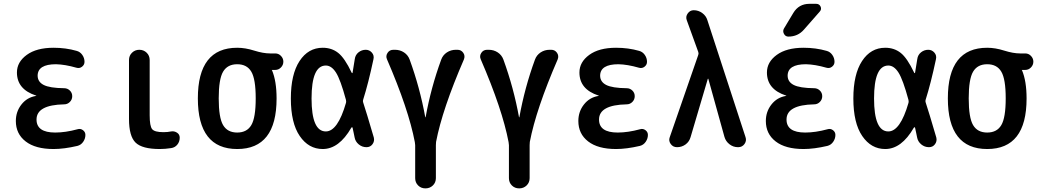

<svg xmlns="http://www.w3.org/2000/svg" viewBox="-20 -785 5540 1024"><path d="M171.9 -273.4Q173.8 -273.4 173.8 -274.4Q173.8 -275.4 171.9 -275.4Q70.3 -308.6 70.3 -398.4Q70.3 -454.1 122.6 -492.2Q174.8 -530.3 265.6 -530.3Q331.1 -530.3 388.7 -513.7Q407.2 -508.8 418.9 -492.2Q430.7 -475.6 430.7 -455.1Q430.7 -439.5 417.5 -429.2Q404.3 -418.9 387.7 -423.8Q326.2 -441.4 278.3 -442.4Q181.6 -442.4 180.7 -381.8Q180.7 -348.6 212.9 -332Q245.1 -315.4 322.3 -314.5Q339.8 -314.5 352.5 -302.2Q365.2 -290 365.2 -272Q365.2 -253.9 352.5 -241.2Q339.8 -228.5 322.3 -228.5Q174.8 -225.6 174.8 -147.5Q174.8 -78.1 274.4 -78.1Q329.1 -78.1 393.6 -95.7Q409.2 -100.6 422.4 -90.8Q435.5 -81.1 435.5 -65.4Q435.5 -45.9 423.8 -28.8Q412.1 -11.7 392.6 -6.8Q321.3 9.8 265.6 9.8Q168.9 9.8 116.7 -30.8Q64.5 -71.3 64.5 -139.6Q64.5 -189.5 94.2 -227.5Q124 -265.6 171.9 -273.4Z M832 9.8Q738.3 9.8 703.1 -24.4Q668 -58.6 668 -150.4V-464.8Q668 -488.3 684.1 -503.9Q700.2 -519.5 723.1 -519.5Q746.1 -519.5 762.2 -503.9Q778.3 -488.3 778.3 -464.8V-169.9Q778.3 -112.3 791.5 -96.2Q804.7 -80.1 851.6 -80.1Q874 -80.1 892.6 -84Q909.2 -86.9 923.8 -77.6Q938.5 -68.4 938.5 -50.8Q938.5 -29.3 925.8 -13.7Q913.1 2 892.6 4.9Q861.3 9.8 832 9.8Z M1320.3 -402.8Q1296.9 -442.4 1245.1 -442.4Q1193.4 -442.4 1169.9 -402.8Q1146.5 -363.3 1146.5 -260.3Q1146.5 -157.2 1169.9 -117.7Q1193.4 -78.1 1245.1 -78.1Q1296.9 -78.1 1320.3 -117.7Q1343.8 -157.2 1343.8 -260.3Q1343.8 -363.3 1320.3 -402.8ZM1245.1 -530.3Q1288.1 -530.3 1335.9 -515.1Q1383.8 -500 1420.9 -500H1448.2Q1465.8 -500 1478.5 -486.8Q1491.2 -473.6 1491.2 -456.1Q1491.2 -438.5 1478.5 -425.3Q1465.8 -412.1 1448.2 -412.1H1430.7H1429.7V-411.1L1430.7 -410.2Q1455.1 -352.5 1455.1 -259.8Q1455.1 9.8 1245.1 9.8Q1035.2 9.8 1035.2 -260.3Q1035.2 -530.3 1245.1 -530.3Z M1717.8 -435.5Q1641.6 -435.5 1641.6 -259.8Q1641.6 -84 1717.8 -84Q1781.2 -84 1825.2 -236.3Q1827.1 -241.2 1825.2 -252Q1795.9 -360.4 1772 -397.9Q1748 -435.5 1717.8 -435.5ZM1701.2 9.8Q1626 9.8 1578.6 -59.6Q1531.2 -128.9 1531.2 -259.8Q1531.2 -388.7 1577.6 -459.5Q1624 -530.3 1701.2 -530.3Q1749 -530.3 1783.7 -502.9Q1818.4 -475.6 1855.5 -397.5Q1856.4 -395.5 1858.4 -395Q1860.4 -394.5 1860.4 -397.5Q1867.2 -435.5 1872.1 -469.7Q1875 -492.2 1892.1 -505.9Q1909.2 -519.5 1930.7 -519.5Q1950.2 -519.5 1963.4 -504.4Q1976.6 -489.3 1971.7 -468.8Q1944.3 -339.8 1917 -253.9Q1914.1 -246.1 1917 -238.3Q1933.6 -188.5 1973.6 -51.8Q1978.5 -32.2 1966.8 -16.1Q1955.1 0 1934.6 0Q1911.1 0 1893.1 -15.1Q1875 -30.3 1871.1 -52.7Q1870.1 -58.6 1866.2 -76.7Q1862.3 -94.7 1860.4 -103.5Q1858.4 -109.4 1853.5 -103.5Q1788.1 9.8 1701.2 9.8Z M2192.4 -27.3Q2159.2 -202.1 2043.9 -468.8Q2036.1 -486.3 2046.9 -502.9Q2057.6 -519.5 2078.1 -519.5H2086.9Q2113.3 -519.5 2134.8 -505.4Q2156.2 -491.2 2165 -466.8Q2219.7 -316.4 2248 -160.2Q2248 -159.2 2249 -159.2Q2250 -159.2 2250 -160.2Q2278.3 -317.4 2333 -466.8Q2341.8 -491.2 2363.3 -505.4Q2384.8 -519.5 2411.1 -519.5H2419.9Q2439.5 -519.5 2450.7 -503.4Q2461.9 -487.3 2454.1 -467.8Q2338.9 -202.1 2305.7 -28.3Q2304.7 -23.4 2304.7 -10.7V165Q2304.7 188.5 2288.6 204.1Q2272.5 219.7 2249 219.7Q2225.6 219.7 2210 204.1Q2194.3 188.5 2194.3 165V-10.7Q2194.3 -17.6 2192.4 -27.3Z M2692.4 -27.3Q2659.2 -202.1 2543.9 -468.8Q2536.1 -486.3 2546.9 -502.9Q2557.6 -519.5 2578.1 -519.5H2586.9Q2613.3 -519.5 2634.8 -505.4Q2656.2 -491.2 2665 -466.8Q2719.7 -316.4 2748 -160.2Q2748 -159.2 2749 -159.2Q2750 -159.2 2750 -160.2Q2778.3 -317.4 2833 -466.8Q2841.8 -491.2 2863.3 -505.4Q2884.8 -519.5 2911.1 -519.5H2919.9Q2939.5 -519.5 2950.7 -503.4Q2961.9 -487.3 2954.1 -467.8Q2838.9 -202.1 2805.7 -28.3Q2804.7 -23.4 2804.7 -10.7V165Q2804.7 188.5 2788.6 204.1Q2772.5 219.7 2749 219.7Q2725.6 219.7 2710 204.1Q2694.3 188.5 2694.3 165V-10.7Q2694.3 -17.6 2692.4 -27.3Z M3171.9 -273.4Q3173.8 -273.4 3173.8 -274.4Q3173.8 -275.4 3171.9 -275.4Q3070.3 -308.6 3070.3 -398.4Q3070.3 -454.1 3122.6 -492.2Q3174.8 -530.3 3265.6 -530.3Q3331.1 -530.3 3388.7 -513.7Q3407.2 -508.8 3418.9 -492.2Q3430.7 -475.6 3430.7 -455.1Q3430.7 -439.5 3417.5 -429.2Q3404.3 -418.9 3387.7 -423.8Q3326.2 -441.4 3278.3 -442.4Q3181.6 -442.4 3180.7 -381.8Q3180.7 -348.6 3212.9 -332Q3245.1 -315.4 3322.3 -314.5Q3339.8 -314.5 3352.5 -302.2Q3365.2 -290 3365.2 -272Q3365.2 -253.9 3352.5 -241.2Q3339.8 -228.5 3322.3 -228.5Q3174.8 -225.6 3174.8 -147.5Q3174.8 -78.1 3274.4 -78.1Q3329.1 -78.1 3393.6 -95.7Q3409.2 -100.6 3422.4 -90.8Q3435.5 -81.1 3435.5 -65.4Q3435.5 -45.9 3423.8 -28.8Q3412.1 -11.7 3392.6 -6.8Q3321.3 9.8 3265.6 9.8Q3168.9 9.8 3116.7 -30.8Q3064.5 -71.3 3064.5 -139.6Q3064.5 -189.5 3094.2 -227.5Q3124 -265.6 3171.9 -273.4Z M3590.8 0Q3569.3 0 3557.1 -17.1Q3544.9 -34.2 3551.8 -52.7L3704.1 -492.2Q3707 -500 3704.1 -507.8L3642.6 -677.7Q3635.7 -696.3 3647.9 -713.4Q3660.2 -730.5 3679.7 -730.5Q3705.1 -730.5 3725.6 -715.3Q3746.1 -700.2 3752.9 -676.8L3956.1 -53.7Q3962.9 -34.2 3950.7 -17.1Q3938.5 0 3917 0H3916Q3890.6 0 3870.6 -15.6Q3850.6 -31.2 3843.8 -54.7L3757.8 -364.3Q3757.8 -365.2 3755.9 -365.2Q3754.9 -365.2 3754.9 -364.3L3663.1 -53.7Q3656.2 -29.3 3636.2 -14.6Q3616.2 0 3590.8 0Z M4171.9 -273.4Q4173.8 -273.4 4173.8 -274.4Q4173.8 -275.4 4171.9 -275.4Q4070.3 -308.6 4070.3 -398.4Q4070.3 -454.1 4122.6 -492.2Q4174.8 -530.3 4265.6 -530.3Q4331.1 -530.3 4388.7 -513.7Q4407.2 -508.8 4418.9 -492.2Q4430.7 -475.6 4430.7 -455.1Q4430.7 -439.5 4417.5 -429.2Q4404.3 -418.9 4387.7 -423.8Q4326.2 -441.4 4278.3 -442.4Q4181.6 -442.4 4180.7 -381.8Q4180.7 -348.6 4212.9 -332Q4245.1 -315.4 4322.3 -314.5Q4339.8 -314.5 4352.5 -302.2Q4365.2 -290 4365.2 -272Q4365.2 -253.9 4352.5 -241.2Q4339.8 -228.5 4322.3 -228.5Q4174.8 -225.6 4174.8 -147.5Q4174.8 -78.1 4274.4 -78.1Q4329.1 -78.1 4393.6 -95.7Q4409.2 -100.6 4422.4 -90.8Q4435.5 -81.1 4435.5 -65.4Q4435.5 -45.9 4423.8 -28.8Q4412.1 -11.7 4392.6 -6.8Q4321.3 9.8 4265.6 9.8Q4168.9 9.8 4116.7 -30.8Q4064.5 -71.3 4064.5 -139.6Q4064.5 -189.5 4094.2 -227.5Q4124 -265.6 4171.9 -273.4ZM4296.9 -764.6H4333Q4349.6 -764.6 4356.4 -750Q4363.3 -735.4 4351.6 -722.7L4267.6 -627Q4235.4 -589.8 4184.6 -589.8Q4168.9 -589.8 4161.1 -604.5Q4153.3 -619.1 4161.1 -632.8L4210.9 -715.8Q4240.2 -764.6 4296.9 -764.6Z M4717.8 -435.5Q4641.6 -435.5 4641.6 -259.8Q4641.6 -84 4717.8 -84Q4781.2 -84 4825.2 -236.3Q4827.1 -241.2 4825.2 -252Q4795.9 -360.4 4772 -397.9Q4748 -435.5 4717.8 -435.5ZM4701.2 9.8Q4626 9.8 4578.6 -59.6Q4531.2 -128.9 4531.2 -259.8Q4531.2 -388.7 4577.6 -459.5Q4624 -530.3 4701.2 -530.3Q4749 -530.3 4783.7 -502.9Q4818.4 -475.6 4855.5 -397.5Q4856.4 -395.5 4858.4 -395Q4860.4 -394.5 4860.4 -397.5Q4867.2 -435.5 4872.1 -469.7Q4875 -492.2 4892.1 -505.9Q4909.2 -519.5 4930.7 -519.5Q4950.2 -519.5 4963.4 -504.4Q4976.6 -489.3 4971.7 -468.8Q4944.3 -339.8 4917 -253.9Q4914.1 -246.1 4917 -238.3Q4933.6 -188.5 4973.6 -51.8Q4978.5 -32.2 4966.8 -16.1Q4955.1 0 4934.6 0Q4911.1 0 4893.1 -15.1Q4875 -30.3 4871.1 -52.7Q4870.1 -58.6 4866.2 -76.7Q4862.3 -94.7 4860.4 -103.5Q4858.4 -109.4 4853.5 -103.5Q4788.1 9.8 4701.2 9.8Z M5320.3 -402.8Q5296.9 -442.4 5245.1 -442.4Q5193.4 -442.4 5169.9 -402.8Q5146.5 -363.3 5146.5 -260.3Q5146.5 -157.2 5169.9 -117.7Q5193.4 -78.1 5245.1 -78.1Q5296.9 -78.1 5320.3 -117.7Q5343.8 -157.2 5343.8 -260.3Q5343.8 -363.3 5320.3 -402.8ZM5245.1 -530.3Q5288.1 -530.3 5335.9 -515.1Q5383.8 -500 5420.9 -500H5448.2Q5465.8 -500 5478.5 -486.8Q5491.2 -473.6 5491.2 -456.1Q5491.2 -438.5 5478.5 -425.3Q5465.8 -412.1 5448.2 -412.1H5430.7H5429.7V-411.1L5430.7 -410.2Q5455.1 -352.5 5455.1 -259.8Q5455.1 9.8 5245.1 9.8Q5035.2 9.8 5035.2 -260.3Q5035.2 -530.3 5245.1 -530.3Z"/></svg>

Font: Rounded Mgen+ 1m medium
Style: Regular
Weight: 500
Designer: [Source Han Sans]
Ryoko NISHIZUKA  (kana & ideographs); Paul D. Hunt (Latin, Greek & Cyrillic); Wenlong ZHANG  (bopomofo
Version: Version 1.059.20150602